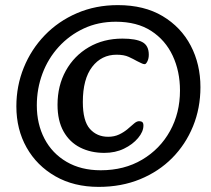

<svg xmlns="http://www.w3.org/2000/svg" viewBox="-20 -716 827 751"><path d="M366 15Q269 15 196.5 -26.5Q124 -68 84 -139Q44 -210 44 -300Q44 -380 73 -451.5Q102 -523 155 -578Q208 -633 281 -664.5Q354 -696 441 -696Q544 -696 616 -653Q688 -610 726 -537.5Q764 -465 764 -375Q764 -293 735 -222Q706 -151 653.5 -98Q601 -45 528 -15Q455 15 366 15ZM388 -118Q335 -118 293.5 -139Q252 -160 228.5 -202Q205 -244 205 -306Q205 -381 237.5 -439.5Q270 -498 327.5 -531.5Q385 -565 459 -565Q511 -565 536.5 -551.5Q562 -538 562 -502Q562 -487 556.5 -476Q551 -465 546 -465Q540 -465 532.5 -469Q525 -473 516 -477Q502 -485 483.5 -493.5Q465 -502 436 -502Q377 -502 340.5 -454.5Q304 -407 304 -317Q304 -243 331.5 -212Q359 -181 403 -181Q427 -181 446 -190Q465 -199 479.5 -211.5Q494 -224 504.5 -233Q515 -242 524 -242Q532 -242 536.5 -238.5Q541 -235 541 -225Q541 -201 520 -176Q499 -151 465 -134.5Q431 -118 388 -118ZM374 -50Q466 -50 536 -91.5Q606 -133 645 -203.5Q684 -274 684 -362Q684 -437 655.5 -498Q627 -559 571.5 -595Q516 -631 433 -631Q364 -631 307.5 -604.5Q251 -578 209.5 -532.5Q168 -487 146 -428Q124 -369 124 -304Q124 -231 154 -173.5Q184 -116 240.5 -83Q297 -50 374 -50Z"/></svg>

Font: Alkatra
Style: Regular
Weight: 400
Designer: Suman Bhandary
Version: Version 1.100;gftools[0.9.22]